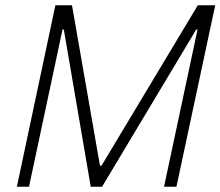

<svg xmlns="http://www.w3.org/2000/svg" viewBox="-20 -708 836 728"><path d="M44 0 190 -688H253L359 -80H365L730 -688H796L649 0H602L729 -596H724L367 0H324L222 -596H217L90 0Z"/></svg>

Font: Saira Semi Condensed ExtraLight
Style: Italic
Weight: 200
Width: 4
Italic angle: -12°
Designer: Hector Gatti with collaboration of the Omnibus-Type team
Foundry: Omnibus-Type
Version: Version 1.001; ttfautohint (v1.8)